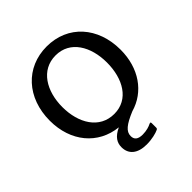

<svg xmlns="http://www.w3.org/2000/svg" viewBox="-194 -672 974 974"><g transform="rotate(-45 293.5 -184.5)"><path d="M369 0C478 -31 548 -131 548 -263C548 -425 446 -540 294 -540C144 -540 39 -426 39 -262C39 -113 128 -5 263 9C216 31 201 58 201 90C201 140 236 171 302 171C339 171 374 162 390 154C395 151 396 149 396 143V113C396 105 394 103 385 107C374 113 351 121 323 121C289 121 274 108 274 83C274 50 302 28 369 0ZM133 -266C133 -380 189 -476 294 -476C398 -476 453 -381 453 -266C453 -150 399 -55 295 -55C189 -55 133 -151 133 -266Z"/></g></svg>

Font: 18Franklin
Style: Regular
Weight: 400
Designer: Pablo Impallari, Rodrigo Fuenzalida (Modified by Dan O. Williams)
Version: Version 0.025;PS 000.025;hotconv 1.0.88;makeotf.lib2.5.64775